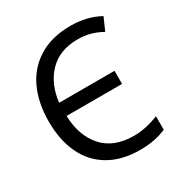

<svg xmlns="http://www.w3.org/2000/svg" viewBox="-171 -853 942 991"><g transform="rotate(-30 300.0 -357.5)"><path d="M44 -352Q44 -463 83 -547Q122 -631 199.5 -678Q277 -725 387 -725Q485 -725 561 -683L528 -608Q494 -627 459.5 -636.5Q425 -646 384 -646Q277 -646 214 -581Q151 -516 139 -410H469V-332H138Q142 -212 206 -140.5Q270 -69 390 -69Q459 -69 537 -100V-20Q471 10 381 10Q272 10 196 -35Q120 -80 82 -161.5Q44 -243 44 -352Z"/></g></svg>

Font: Noto Sans Mono UI
Style: Regular
Weight: 400
Monospace: yes
Designer: Monotype Design team
Foundry: Monotype Imaging Inc.
Version: Version 1.000